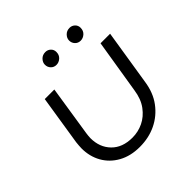

<svg xmlns="http://www.w3.org/2000/svg" viewBox="-181 -830 993 993"><g transform="rotate(-45 316.0 -333.5)"><path d="M595 -510 547 -208Q537 -137 500.5 -88Q464 -39 410 -13Q356 13 290 13Q223 13 173.5 -14.5Q124 -42 97.5 -89Q71 -136 71 -195Q71 -204 72 -215.5Q73 -227 74 -237L117 -510H187L144 -233Q143 -225 142 -216.5Q141 -208 141 -200Q141 -133 182.5 -90.5Q224 -48 297 -48Q339 -48 376.5 -66Q414 -84 441.5 -121Q469 -158 477 -214L525 -510ZM462 -592Q444 -592 432 -604.5Q420 -617 420 -635Q420 -652 433.5 -666Q447 -680 468 -680Q485 -680 497 -668.5Q509 -657 509 -640Q509 -618 494.5 -605Q480 -592 462 -592ZM285 -592Q267 -592 255 -604.5Q243 -617 243 -635Q243 -652 256.5 -666Q270 -680 291 -680Q308 -680 320 -668.5Q332 -657 332 -640Q332 -618 317.5 -605Q303 -592 285 -592Z"/></g></svg>

Font: MuseoModerno Light
Style: Italic
Weight: 300
Italic angle: -9°
Designer: Pablo Cosgaya, Héctor Gatti, Marcela Romero, and the Authors of The MuseoModerno Project.
Foundry: Omnibus-Type Team
Version: Version 1.003